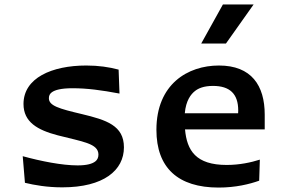

<svg xmlns="http://www.w3.org/2000/svg" viewBox="-20 -834 1280 866"><path d="M369 -538.5C214 -538.5 86 -482.5 86 -365C86 -283.5 149 -247.5 241 -223.5C353.5 -194.5 424 -187 424 -136.5C424 -123 418.5 -112.5 410 -106C396.5 -95.5 373 -88 330 -88C259.5 -88 164.5 -107 82.5 -129.5L92.5 -9.5C136 1 192.5 11 261 11C448 11 539 -66 539 -169.5C539 -268 459.5 -293 349 -319.5C245.5 -344 200.5 -357 200.5 -391C200.5 -402.5 204.5 -411 214 -418C228 -428 255 -436 307 -436C373 -436 436.5 -427.5 519 -412L515 -520C472 -531.5 424.5 -538.5 369 -538.5Z M859.5 -423.5C874.5 -435.5 899 -446.5 940.5 -446.5C1016 -446.5 1054.5 -411.5 1054.5 -335.5C1054.5 -331 1054.5 -327 1054 -323H813.5C818.5 -381 841.5 -409.5 859.5 -423.5ZM685.5 -248.5C685.5 -77 783 12 966 12C1043 12 1105.5 -3.5 1149 -19L1152 -114C1113 -101.5 1060.5 -90 1002.5 -90C863.5 -90 823 -155 814.5 -250.5H1174V-317C1174 -448.5 1114 -538.5 967.5 -538.5C827 -538.5 685.5 -454.5 685.5 -248.5ZM887.5 -637.5 985.5 -814H1124L999 -637.5Z"/></svg>

Font: Monaspace Argon SemiBold
Style: Regular
Weight: 600
Designer: Riley Cran & the Lettermatic Team
Foundry: Lettermatic
Version: Version 1.000 (Monaspace Argon)